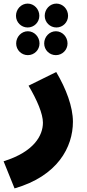

<svg xmlns="http://www.w3.org/2000/svg" viewBox="-54 -818 483 1069"><path d="M100 -665C136 -665 165 -694 165 -730C165 -767 136 -798 100 -798C64 -798 35 -767 35 -730C35 -694 64 -665 100 -665ZM260 -665C296 -665 325 -694 325 -730C325 -767 296 -798 260 -798C224 -798 195 -767 195 -730C195 -694 224 -665 260 -665ZM101 -511C137 -511 166 -540 166 -576C166 -613 137 -644 101 -644C65 -644 36 -613 36 -576C36 -540 65 -511 101 -511ZM257 -511C293 -511 322 -540 322 -576C322 -613 293 -644 257 -644C221 -644 192 -613 192 -576C192 -540 221 -511 257 -511ZM27 231C267 162 352 1 352 -140C352 -224 314 -324 259 -417L105 -341C153 -260 185 -184 185 -135C185 -64 136 27 -34 80Z"/></svg>

Font: Noto Sans Arabic UI SmCn Bk
Style: Regular
Weight: 900
Width: 4
Designer: Monotype Design Team, Nadine Chahine and Nizar Qandah
Foundry: Monotype Imaging Inc.
Version: Version 2.010